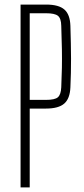

<svg xmlns="http://www.w3.org/2000/svg" viewBox="-20 -820 366 840"><path d="M70 0V-800H182Q237 -800 261.8 -778.2Q286.5 -756.5 288 -707Q290.5 -626 290.8 -563.5Q291 -501 288 -438Q286 -388.5 261 -366.8Q236 -345 181 -345H110V0ZM110 -383H181Q220 -383 233.2 -394.5Q246.5 -406 248 -438Q250 -484.5 250.8 -523.2Q251.5 -562 250.8 -605Q250 -648 248 -707Q247.5 -739.5 233.5 -750.8Q219.5 -762 182 -762H110Z"/></svg>

Font: Big Shoulders Text SC Thin
Style: Regular
Weight: 100
Designer: Patric King
Foundry: XO Type Co
Version: Version 2.002